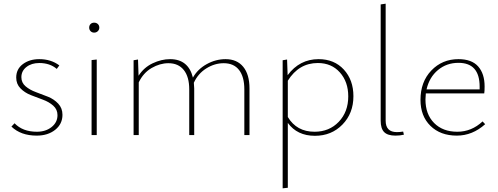

<svg xmlns="http://www.w3.org/2000/svg" viewBox="-20 -733 2704 1042"><path d="M179 3Q93 3 42 -46L59 -64Q103 -18 180 -18Q228 -18 260 -43.5Q292 -69 292 -108Q292 -139 269 -159.5Q246 -180 213 -192Q180 -204 147 -217Q114 -230 91 -253.5Q68 -277 68 -312Q68 -358 104 -385Q140 -412 193 -412Q257 -412 302 -378L288 -359Q251 -391 193 -391Q151 -391 123.5 -369.5Q96 -348 96 -314Q96 -284 119 -264.5Q142 -245 175 -233Q208 -221 240.5 -208Q273 -195 296 -170.5Q319 -146 319 -110Q319 -60 279.5 -28.5Q240 3 179 3Z M464 -583Q464 -595 471.5 -602.5Q479 -610 491 -610Q503 -610 511 -602.5Q519 -595 519 -583Q519 -572 511 -564Q503 -556 491 -556Q479 -556 471.5 -564Q464 -572 464 -583ZM477 0V-407L505 -410V0Z M1204 -412Q1266 -412 1300 -370.5Q1334 -329 1334 -253V0H1306V-248Q1306 -316 1277.5 -353Q1249 -390 1194 -390Q1145 -390 1100 -362Q1055 -334 1032 -284Q1034 -264 1034 -253V0H1007V-248Q1007 -316 977.5 -353Q948 -390 894 -390Q848 -390 803 -364Q758 -338 733 -286V0H705V-406L729 -410L732 -322Q761 -367 808.5 -389.5Q856 -412 903 -412Q1002 -412 1027 -312Q1053 -358 1102 -385Q1151 -412 1204 -412Z M1709 -412Q1794 -412 1846 -355.5Q1898 -299 1898 -211Q1898 -118 1838.5 -57Q1779 4 1689 4Q1593 4 1542 -66V286L1514 289V-406L1538 -410L1541 -325Q1606 -412 1709 -412ZM1687 -18Q1767 -18 1818.5 -72Q1870 -126 1870 -210Q1870 -289 1824.5 -340Q1779 -391 1705 -391Q1602 -391 1542 -295V-98Q1590 -18 1687 -18Z M2126 3Q2084 3 2065 -16Q2046 -35 2046 -78V-709L2073 -713V-78Q2073 -16 2134 -16Q2150 -16 2168 -19L2172 -2Q2152 3 2126 3Z M2599 -74 2613 -59Q2544 3 2459 3Q2370 3 2316 -50Q2262 -103 2262 -191Q2262 -289 2321 -350.5Q2380 -412 2468 -412Q2540 -412 2575 -372.5Q2610 -333 2610 -264Q2610 -238 2608 -226H2291Q2289 -204 2289 -193Q2289 -113 2336 -65.5Q2383 -18 2462 -18Q2539 -18 2599 -74ZM2468 -392Q2404 -392 2357 -353Q2310 -314 2295 -248H2583V-263Q2583 -392 2468 -392Z"/></svg>

Font: EauTestInfant Extralight
Style: Regular
Weight: 250
Designer: Christian Thalmann (Catharsis Fonts)
Version: Version 0.001;PS 000.001;hotconv 1.0.88;makeotf.lib2.5.64775